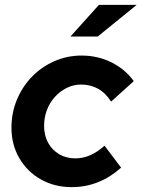

<svg xmlns="http://www.w3.org/2000/svg" viewBox="-20 -758 581 788"><path d="M274 10Q204 10 148 -21.5Q92 -53 59.5 -108.5Q27 -164 27 -234Q27 -295 49.5 -349Q72 -403 111.5 -443.5Q151 -484 203.5 -507Q256 -530 315 -530Q381 -530 437.5 -502Q494 -474 529 -425L436 -341Q413 -377 382 -394Q351 -411 313 -411Q282 -411 254.5 -397.5Q227 -384 205.5 -360.5Q184 -337 172.5 -306.5Q161 -276 161 -241Q161 -202 177.5 -172Q194 -142 223 -125Q252 -108 289 -108Q321 -108 350.5 -121Q380 -134 409 -160L477 -70Q388 10 274 10ZM269 -608 386 -738H541L381 -608Z"/></svg>

Font: Red Hat Display ExtraBold
Style: Italic
Weight: 800
Italic angle: -12°
Designer: Pentagram, MCKL
Foundry: Pentagram, MCKL
Version: Version 1.023